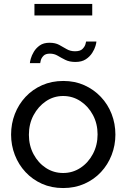

<svg xmlns="http://www.w3.org/2000/svg" viewBox="-20 -940 639 970"><path d="M36 -260Q36 -315 55 -364Q74 -413 109 -450.5Q144 -488 192.5 -509.5Q241 -531 300 -531Q358 -531 406 -509.5Q454 -488 489.5 -450.5Q525 -413 544 -364Q563 -315 563 -260Q563 -206 544 -157Q525 -108 490 -70.5Q455 -33 406.5 -11.5Q358 10 299 10Q240 10 192 -11.5Q144 -33 109 -70.5Q74 -108 55 -157Q36 -206 36 -260ZM299 -66Q347 -66 386.5 -92Q426 -118 449.5 -162.5Q473 -207 473 -261Q473 -315 449.5 -359Q426 -403 386.5 -429Q347 -455 299 -455Q251 -455 212 -428.5Q173 -402 149.5 -358Q126 -314 126 -259Q126 -205 149.5 -161Q173 -117 212 -91.5Q251 -66 299 -66ZM232 -669Q210 -669 199.5 -658Q189 -647 186 -635Q183 -623 183 -621H131Q131 -627 135.5 -643.5Q140 -660 151 -678.5Q162 -697 181 -710.5Q200 -724 230 -724Q259 -724 278.5 -713.5Q298 -703 316.5 -692Q335 -681 359 -681Q385 -681 396.5 -692.5Q408 -704 411.5 -716Q415 -728 415 -730H467Q467 -724 462.5 -708Q458 -692 446 -673Q434 -654 413.5 -640.5Q393 -627 361 -627Q331 -627 310 -637.5Q289 -648 271.5 -658.5Q254 -669 232 -669ZM154 -862V-920H446V-862Z"/></svg>

Font: YasnoRaleway Medium
Style: Regular
Weight: 500
Designer: Matt McInerney, Pablo Impallari, Rodrigo Fuenzalida
Foundry: Matt McInerney, Pablo Impallari, Rodrigo Fuenzalida
Version: Version 4.026